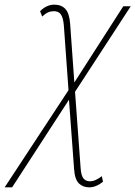

<svg xmlns="http://www.w3.org/2000/svg" viewBox="-132 -563 581 824"><path d="M162 -176 142 -454Q139 -488 129 -501.5Q119 -515 99 -515Q86 -515 74.5 -510Q63 -505 49 -492L40 -515Q68 -543 101 -543Q132 -543 149 -524Q166 -505 169 -461L187 -209L397 -536H429L190 -169L214 158Q216 190 226 202.5Q236 215 254 215Q267 215 280.5 208.5Q294 202 305 193L310 217Q280 241 251 241Q224 241 206.5 224Q189 207 186 163L164 -135L-80 241H-112Z"/></svg>

Font: Noto Serif NarrowThin
Style: Italic
Weight: 250
Width: 4
Italic angle: -12°
Designer: Monotype Design Team
Foundry: Monotype Imaging Inc.
Version: Version 1.001